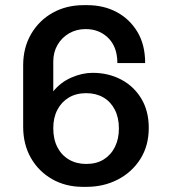

<svg xmlns="http://www.w3.org/2000/svg" viewBox="-20 -716 655 746"><path d="M302 10Q235 10 182.5 -20Q130 -50 100 -102.5Q70 -155 70 -224V-462Q70 -531 101 -584Q132 -637 185 -666.5Q238 -696 305 -696H319Q383 -696 433.5 -669Q484 -642 514 -592Q544 -542 544 -471H436Q436 -533 401 -568Q366 -603 313 -603Q277 -603 248.5 -586.5Q220 -570 203.5 -541.5Q187 -513 187 -477V-361Q215 -396 257 -414.5Q299 -433 340 -433Q401 -433 450.5 -407Q500 -381 529 -333Q558 -285 558 -219Q558 -150 525.5 -98.5Q493 -47 438 -18.5Q383 10 316 10ZM315 -79Q355 -79 383 -96.5Q411 -114 426.5 -145Q442 -176 442 -217Q442 -259 426 -290Q410 -321 381.5 -337.5Q353 -354 315 -354Q276 -354 247.5 -337Q219 -320 203 -289.5Q187 -259 187 -218Q187 -175 203 -144Q219 -113 248 -96Q277 -79 315 -79Z"/></svg>

Font: Chivo Medium
Style: Regular
Weight: 500
Designer: Hector Gatti
Foundry: Omnibus-Type
Version: Version 2.002